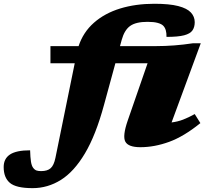

<svg xmlns="http://www.w3.org/2000/svg" viewBox="-202 -767 1102 1020"><path d="M350.5 -209.5Q307 -49 249.2 48Q191.5 145 121.5 188.8Q51.5 232.5 -29 232.5Q-116.5 232.5 -149.5 204.5Q-182.5 176.5 -182.5 120.5Q-182.5 76 -149 53.8Q-115.5 31.5 -42 31.5Q-41 69.5 -37.5 91.8Q-34 114 -25.5 125Q-17 136 -7.2 139Q2.5 142 16.5 142Q50 142 67.2 126.5Q84.5 111 92.5 71.5L195 -431H66V-522H215.5Q240 -596 297 -646.2Q354 -696.5 436.2 -721.8Q518.5 -747 618 -747Q698 -747 745 -734.8Q792 -722.5 812.2 -700.5Q832.5 -678.5 832.5 -649Q832.5 -623 820.5 -605.5Q808.5 -588 776.2 -579.5Q744 -571 682.5 -571Q683.5 -611.5 665.5 -630Q656.5 -639.5 636.2 -645.2Q616 -651 582 -651Q520 -651 489.5 -629.2Q459 -607.5 444.5 -555L435.5 -522H626Q724 -522 822 -537H864.5L709.5 -116.5Q742 -120.5 770.5 -131.5Q799 -142.5 832.5 -161L862.5 -113Q775 -42 696.8 -13.5Q618.5 15 544 15Q479.5 15 463.8 -14.5Q448 -44 476.5 -126.5L582 -431H411Z"/></svg>

Font: Newsreader 6pt ExtraBold
Style: Italic
Weight: 800
Italic angle: -17°
Designer: Hugues Gentile
Foundry: Production Type
Version: Version 1.003; ttfautohint (v1.8.3)